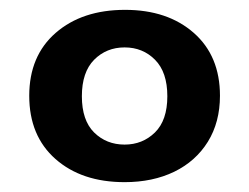

<svg xmlns="http://www.w3.org/2000/svg" viewBox="-20 -720 506 390"><path d="M39.4 -525.5Q39.4 -606.5 93.2 -653.3Q147 -700 234.1 -700Q320.2 -700 373.5 -653.3Q426.8 -606.5 426.8 -525.5Q426.8 -472 402.3 -432.2Q377.7 -392.5 334 -371.2Q290.2 -350 233.1 -350Q146 -350 92.7 -397Q39.4 -444 39.4 -525.5ZM319.9 -524.5Q319.9 -573.4 294.9 -598.6Q270 -623.7 233.1 -623.7Q196.2 -623.7 171.2 -598.6Q146.3 -573.4 146.3 -524.5Q146.3 -475.6 171.2 -450.9Q196.2 -426.3 233.1 -426.3Q269.5 -426.3 294.7 -450.9Q319.9 -475.6 319.9 -524.5Z"/></svg>

Font: AF Albert Sans Medium
Style: Regular
Weight: 500
Designer: Andreas Rasmussen
Foundry: a.Foundry
Version: Version 1.300;Glyphs 3.2 (3231)